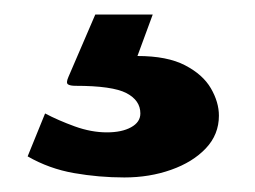

<svg xmlns="http://www.w3.org/2000/svg" viewBox="-20 -25 351 264"><path d="M281 134Q281 160 263 179Q245 198 215.2 208.5Q185.5 219 151 219Q116 219 81.8 213Q47.5 207 18 190L42 131Q60 140.5 82.8 148.8Q105.5 157 127 157Q147.5 157 160.2 150Q173 143 173 131Q173 113 153.8 103Q134.5 93 84 93Q76.5 93 73.5 91Q70.5 89 74 81L111 -5H190L169 52Q210 52 234.5 64.8Q259 77.5 270 96.5Q281 115.5 281 134Z"/></svg>

Font: Public Sans Black
Style: Regular
Weight: 900
Designer: The Public Sans Project Authors: Dan O. Williams and USWDS (Libre Franklin designed by Pablo Impallari and Rodrigo Fuenz
Version: Version 1.007